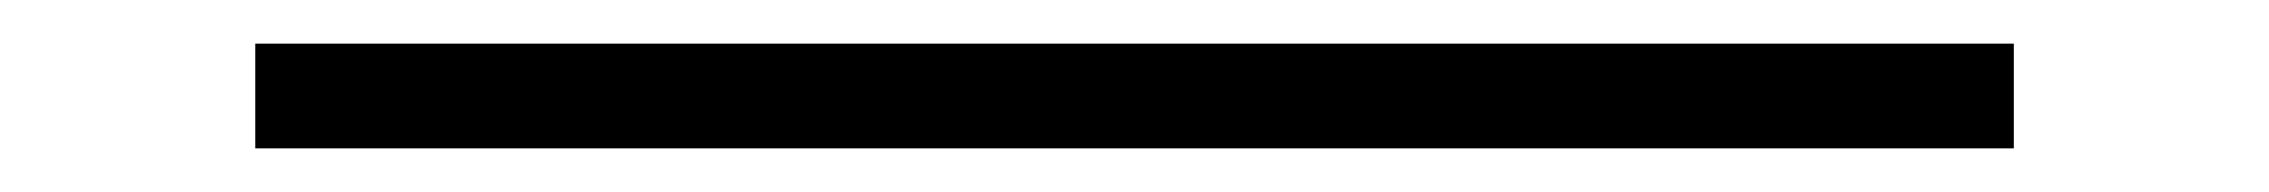

<svg xmlns="http://www.w3.org/2000/svg" viewBox="-20 -404 1040 88"><path d="M97 -336V-384H903V-336Z"/></svg>

Font: M PLUS 1 Thin Light
Style: Regular
Weight: 300
Version: Version 1.001